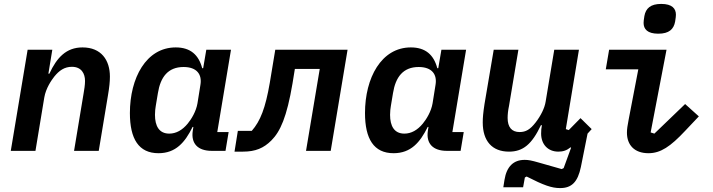

<svg xmlns="http://www.w3.org/2000/svg" viewBox="-20 -770 3640 980"><path d="M161 0 206 -272C214 -320 243 -361 257 -379C282 -410 309 -429 347 -429C396 -429 414 -394 414 -357C414 -336 410 -313 407 -295L358 0H484L531 -283C538 -324 541 -353 541 -379C541 -463 497 -528 401 -528C318 -528 270 -476 232 -394H227L247 -516H121L35 0Z M789 12C877 12 924 -43 963 -122H967L964 -103C954 -38 989 0 1061 0H1131L1147 -96H1089L1159 -516H1033L1017 -422H1012C994 -490 952 -528 877 -528C726 -528 643 -372 643 -193C643 -61 688 12 789 12ZM844 -88C792 -88 771 -127 771 -184C771 -202 773 -217 775 -229L786 -295C799 -376 837 -428 917 -428C985 -428 1012 -390 1003 -337L988 -243C981 -201 957 -162 938 -139C911 -106 879 -88 844 -88Z M1177 4H1220C1284 4 1326 -14 1365 -53C1411 -99 1444 -173 1473 -344L1485 -418H1612L1542 0H1668L1754 -516H1385L1357 -347C1335 -219 1309 -152 1265 -102H1194Z M1989 12C2077 12 2124 -43 2163 -122H2167L2164 -103C2154 -38 2189 0 2261 0H2331L2347 -96H2289L2359 -516H2233L2217 -422H2212C2194 -490 2152 -528 2077 -528C1926 -528 1843 -372 1843 -193C1843 -61 1888 12 1989 12ZM2044 -88C1992 -88 1971 -127 1971 -184C1971 -202 1973 -217 1975 -229L1986 -295C1999 -376 2037 -428 2117 -428C2185 -428 2212 -390 2203 -337L2188 -243C2181 -201 2157 -162 2138 -139C2111 -106 2079 -88 2044 -88Z M2839 190C2898 190 2929 159 2945 82L2979 -88L3000 -111L2943 -167L2883 -106L2868 -111L2935 -516H2809L2765 -251C2760 -219 2741 -180 2714 -145C2686 -109 2664 -96 2632 -96C2592 -96 2571 -121 2571 -168C2571 -186 2573 -205 2578 -229L2626 -516H2500L2453 -239C2446 -193 2444 -169 2444 -145C2444 -50 2492 4 2578 4C2650 4 2695 -34 2741 -131H2746C2743 -117 2742 -104 2742 -88C2742 -33 2777 4 2830 4C2855 4 2874 -3 2892 -18L2895 -16L2857 88L2847 93L2731 60C2693 49 2677 46 2658 46C2601 46 2566 80 2555 148L2549 186H2650L2659 136L2668 131C2756 176 2796 190 2839 190Z M3340 -598C3395 -598 3419 -621 3426 -660C3429 -678 3430 -688 3430 -695C3430 -726 3411 -750 3355 -750C3300 -750 3276 -727 3269 -688C3266 -670 3265 -660 3265 -653C3265 -622 3284 -598 3340 -598ZM3290 12C3352 12 3402 -22 3477 -102L3547 -176L3477 -239L3320 -88L3301 -94L3382 -516H3089L3072 -416H3238L3189 -161C3183 -129 3180 -112 3180 -93C3180 -30 3218 12 3290 12Z"/></svg>

Font: IBM Plex Mono SmBld
Style: Italic
Weight: 600
Italic angle: -9.5°
Monospace: yes
Designer: Mike Abbink, Paul van der Laan, Pieter van Rosmalen
Foundry: Bold Monday
Version: Version 2.004